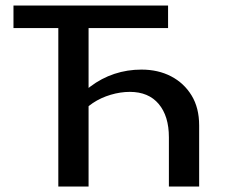

<svg xmlns="http://www.w3.org/2000/svg" viewBox="-20 -678 829 698"><path d="M594 0V-179Q594 -256 557 -300Q520 -344 452 -344Q418 -344 382.5 -333.5Q347 -323 317.5 -303.5Q288 -284 270 -254L236 -286Q267 -332 308 -363Q349 -394 396 -409.5Q443 -425 494 -425Q555 -425 602 -400.5Q649 -376 676.5 -331Q704 -286 704 -222V0ZM192 0V-658H302V0ZM29 -576V-658H591V-576Z"/></svg>

Font: Ysabeau Infant SemiBold
Style: Regular
Weight: 600
Designer: Christian Thalmann (Catharsis Fonts)
Version: Version 2.002; featfreeze: ss01,ss02,lnum